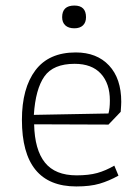

<svg xmlns="http://www.w3.org/2000/svg" viewBox="-20 -663 506 692"><path d="M204 -601Q204 -643 248 -643Q290 -643 290 -601Q290 -582 279 -571.5Q268 -561 248 -561Q227 -561 215.5 -571.5Q204 -582 204 -601ZM59 -231Q59 -345 107.5 -409.5Q156 -474 253 -474Q329 -474 373 -427Q417 -380 417 -296Q417 -286 415 -260L371 -214L103 -215Q105 -123 142 -77Q179 -31 256 -31Q300 -31 330.5 -39.5Q361 -48 392 -66L407 -30Q373 -11 339 -1Q305 9 255 9Q59 9 59 -231ZM371 -254Q376 -272 376 -301Q376 -362 343.5 -397.5Q311 -433 249 -433Q172 -433 140 -387.5Q108 -342 102 -249Z"/></svg>

Font: Athiti Light
Style: Regular
Weight: 300
Designer: CadsonDemak Team
Foundry: CadsonDemak
Version: Version 1.032